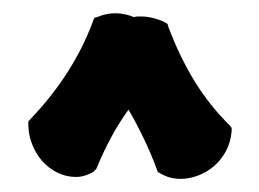

<svg xmlns="http://www.w3.org/2000/svg" viewBox="-20 -671 393 291"><path d="M331.1 -477.1V-472.2Q329.6 -455.1 322.3 -441.7Q314.9 -428.2 304 -418.9Q293 -409.7 279.8 -404.8Q266.6 -399.9 253.9 -399.9Q236.8 -399.9 223.1 -408.2L219.2 -410.2L217.8 -414.1Q209 -438 198.2 -460.4Q187.5 -482.9 174.8 -504.9Q159.7 -483.9 147.7 -461.4Q135.7 -439 126 -415L121.1 -410.2Q114.7 -406.7 108.4 -404.8Q102.1 -402.8 95.2 -402.8Q80.1 -402.8 66.9 -409.4Q53.7 -416 43.9 -427Q34.2 -438 28.6 -452.6Q22.9 -467.3 22.9 -482.9V-486.8L25.9 -490.2Q91.3 -558.6 121.1 -639.2L123 -644L127 -645Q140.6 -650.9 154.8 -650.9Q168.9 -650.9 183.1 -645Q186 -646 188.5 -646Q190.9 -646 193.8 -646Q211.4 -646 230 -637.2L233.9 -634.8L234.9 -630.9Q252 -585.4 274.7 -548.3Q297.4 -511.2 328.1 -481Z"/></svg>

Font: Hanalei Fill
Style: Regular
Weight: 400
Version: Version 1.000